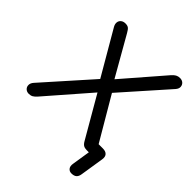

<svg xmlns="http://www.w3.org/2000/svg" viewBox="-237 -857 1168 1168"><g transform="rotate(45 347.0 -273.0)"><path d="M574 166Q556 166 546 153Q536 140 540 117L563 -30L589 0H540Q523 0 512 -6.5Q501 -13 491 -31L327 -314H355L100 -21Q87 -6 75.5 0.5Q64 7 48 7Q31 7 20 -3.5Q9 -14 9 -30Q9 -46 22 -61L305 -379V-342L128 -646Q118 -663 119.5 -678Q121 -693 132.5 -702.5Q144 -712 162 -712Q180 -712 189.5 -704.5Q199 -697 210 -677L363 -409H341L579 -684Q592 -699 604 -705.5Q616 -712 631 -712Q649 -712 660 -702Q671 -692 672 -676.5Q673 -661 659 -645L387 -338V-381L581 -51L535 -77H602Q627 -77 638.5 -64Q650 -51 646 -27L622 125Q619 146 607.5 156Q596 166 574 166Z"/></g></svg>

Font: Nunito Medium
Style: Italic
Weight: 500
Designer: Vernon Adams
Foundry: Vernon Adams
Version: Version 3.601